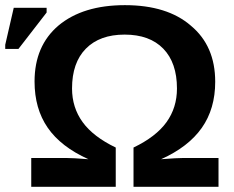

<svg xmlns="http://www.w3.org/2000/svg" viewBox="-43 -718 901 738"><path d="M437 -698.2Q600.1 -698.2 690.9 -619.1Q784.2 -541.5 784.2 -403.8Q784.2 -299.8 732.7 -226.6Q681.2 -153.3 576.2 -106Q638.2 -110.8 663.1 -110.8H796.9V0H470.2V-150.9Q556.6 -192.4 596.9 -248.3Q637.2 -304.2 637.2 -377.9Q637.2 -476.6 584.7 -530.8Q532.2 -585 436 -585Q340.3 -585 287.1 -531Q233.9 -477.1 233.9 -377.9Q233.9 -304.7 274.7 -248.5Q315.4 -192.4 401.9 -150.9V0H77.1V-110.8H210Q236.8 -110.8 296.9 -106Q190.9 -153.8 140.4 -227.1Q89.8 -300.3 89.8 -404.8Q89.8 -542 182.1 -620.1Q275.9 -698.2 437 -698.2ZM27.8 -529.8H-22.9V-545.9L9.8 -688H136.2V-669.9Z"/></svg>

Font: Libra Sans Modern
Style: Bold
Weight: 700
Foundry: Stefan Peev, Context Ltd
Version: Version 1.000